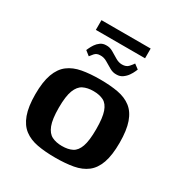

<svg xmlns="http://www.w3.org/2000/svg" viewBox="-154 -753 824 872"><g transform="rotate(30 257.5 -317.0)"><path d="M258 6Q205 6 164 -1.5Q123 -9 94.5 -30.5Q66 -52 51 -93Q36 -134 36 -199Q36 -264 51 -305Q66 -346 94.5 -367.5Q123 -389 164 -396.5Q205 -404 258 -404Q312 -404 352.5 -396.5Q393 -389 421 -367.5Q449 -346 463.5 -305Q478 -264 478 -199Q478 -133 463.5 -92.5Q449 -52 421 -30.5Q393 -9 352 -1.5Q311 6 258 6ZM258 -55Q290 -55 311.5 -66Q333 -77 344 -108Q355 -139 355 -199Q355 -259 344 -290Q333 -321 311.5 -332Q290 -343 258 -343Q227 -343 205 -332Q183 -321 171 -290Q159 -259 159 -199Q159 -139 171 -108Q183 -77 205 -66Q227 -55 258 -55ZM311 -460Q292 -459 274.5 -469Q257 -479 239.5 -489.5Q222 -500 203 -499Q185 -499 174.5 -487Q164 -475 160 -469L136 -488Q137 -490 141.5 -500Q146 -510 154 -522Q162 -534 174.5 -543Q187 -552 204 -552Q223 -553 240.5 -542.5Q258 -532 275 -522Q292 -512 309 -512Q331 -512 342.5 -525Q354 -538 359 -546L383 -528Q382 -526 377.5 -515.5Q373 -505 364 -492Q355 -479 341.5 -469.5Q328 -460 311 -460ZM128 -589V-640H386V-589Z"/></g></svg>

Font: Genos SemiBold
Style: Regular
Weight: 600
Designer: Robert E. Leuschke
Foundry: Robert E. Leuschke
Version: Version 1.010